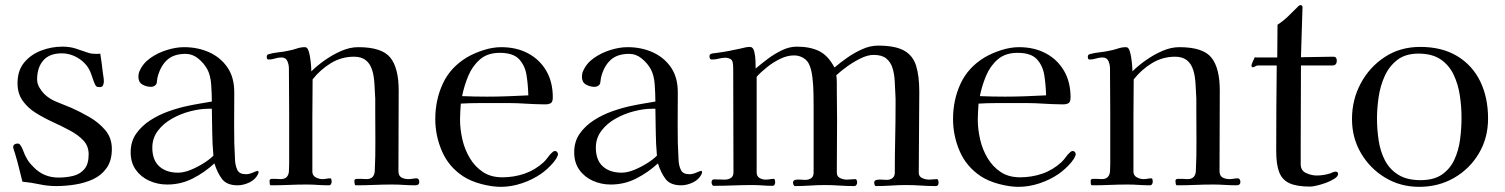

<svg xmlns="http://www.w3.org/2000/svg" viewBox="-20 -721 5840 745"><path d="M414 -143Q414 -98 394 -69.5Q374 -41 342 -26Q310 -11 272 -5Q234 1 198 1Q165 1 132.5 -6Q100 -13 67 -16Q60 -43 53.5 -70Q47 -97 39 -123Q38 -126 34.5 -137Q31 -148 31 -149Q31 -157 36 -160.5Q41 -164 48 -164Q55 -164 58 -159Q64 -152 68.5 -140Q73 -128 77 -119Q85 -103 91 -94.5Q97 -86 110 -73Q149 -32 207 -32Q239 -32 265.5 -39Q292 -46 308 -65.5Q324 -85 324 -122Q324 -154 304 -175.5Q284 -197 252.5 -214Q221 -231 186 -247Q151 -263 119.5 -282.5Q88 -302 68 -330Q48 -358 48 -398Q48 -447 73.5 -478Q99 -509 139 -524.5Q179 -540 222 -540Q250 -540 272.5 -533Q295 -526 320 -517Q328 -514 336 -513Q344 -512 352 -512Q357 -512 361 -512Q365 -512 369 -513Q372 -495 374.5 -476.5Q377 -458 379 -439Q380 -432 381.5 -422.5Q383 -413 383 -405Q383 -398 380 -390.5Q377 -383 368 -383Q361 -383 356.5 -384.5Q352 -386 349 -393Q344 -403 340.5 -414.5Q337 -426 333 -436Q320 -471 288 -492.5Q256 -514 219 -514Q172 -514 148 -486.5Q124 -459 124 -413Q124 -397 132.5 -382Q141 -367 152 -356Q173 -336 201.5 -325Q230 -314 256 -303Q290 -288 326.5 -267Q363 -246 388.5 -216Q414 -186 414 -143Z M808 -117Q804 -162 803.5 -207.5Q803 -253 802 -299H788Q757 -299 719.5 -289.5Q682 -280 648 -261Q614 -242 592.5 -213.5Q571 -185 571 -148Q571 -100 598 -75.5Q625 -51 671 -51Q693 -51 719 -61.5Q745 -72 769 -87Q793 -102 808 -117ZM983 -53Q983 -49 982 -47Q972 -25 948.5 -13.5Q925 -2 902 -2Q860 -2 841.5 -26.5Q823 -51 812 -87Q774 -52 728 -28.5Q682 -5 629 -5Q592 -5 559.5 -19.5Q527 -34 507 -62Q487 -90 487 -130Q487 -172 508.5 -202.5Q530 -233 563.5 -254.5Q597 -276 635.5 -289.5Q674 -303 708 -310Q731 -315 755 -319Q779 -323 802 -327Q802 -355 799.5 -392Q797 -429 784 -453Q771 -476 749 -494Q727 -512 700 -512Q654 -512 628 -488Q602 -464 591 -420Q590 -415 589.5 -409.5Q589 -404 588 -399Q587 -393 580.5 -388.5Q574 -384 567 -384Q548 -384 532.5 -393Q517 -402 517 -423Q517 -435 521 -444Q534 -475 563 -495.5Q592 -516 627.5 -527Q663 -538 694 -538Q748 -538 792 -518Q836 -498 862.5 -459.5Q889 -421 889 -363Q889 -298 888.5 -232Q888 -166 892 -100Q893 -78 901 -61.5Q909 -45 934 -45Q947 -45 961.5 -51.5Q976 -58 980 -58Q983 -58 983 -53Z M1607 -15Q1607 -2 1592 -2Q1570 -2 1547 -3.5Q1524 -5 1501 -5Q1467 -5 1431.5 -3.5Q1396 -2 1361 -2Q1357 -2 1356 -8.5Q1355 -15 1355 -19Q1355 -27 1365 -27Q1375 -27 1381 -27Q1386 -27 1391.5 -26.5Q1397 -26 1402 -26Q1431 -26 1434 -55Q1437 -114 1436.5 -174Q1436 -234 1436 -293Q1436 -304 1436 -315.5Q1436 -327 1436 -338Q1435 -361 1433 -394.5Q1431 -428 1424 -449Q1408 -501 1354 -501Q1305 -501 1264 -476Q1223 -451 1193 -413Q1192 -340 1192 -268Q1192 -196 1192 -124V-55Q1192 -40 1205 -33Q1218 -26 1231 -26Q1239 -26 1246.5 -27.5Q1254 -29 1261 -29Q1265 -29 1266 -24Q1267 -19 1267 -16Q1267 -12 1264.5 -7Q1262 -2 1256 -2Q1234 -2 1212.5 -3.5Q1191 -5 1169 -5Q1135 -5 1101 -3.5Q1067 -2 1032 -2Q1027 -2 1026.5 -8.5Q1026 -15 1026 -19Q1026 -27 1035 -27Q1044 -27 1049 -27Q1054 -27 1059 -26.5Q1064 -26 1069 -26Q1098 -26 1101 -55Q1102 -69 1102 -83Q1102 -97 1102 -111Q1102 -197 1102 -283.5Q1102 -370 1101 -456Q1101 -470 1095 -484Q1089 -498 1072 -498Q1059 -498 1047 -494Q1035 -490 1022 -490Q1015 -490 1015 -500Q1015 -502 1015.5 -504.5Q1016 -507 1017 -508Q1018 -509 1020 -509.5Q1022 -510 1023 -511Q1041 -516 1060.5 -518Q1080 -520 1098 -524Q1115 -527 1131 -532.5Q1147 -538 1163 -538Q1170 -538 1174 -531Q1179 -522 1182 -505.5Q1185 -489 1186.5 -472Q1188 -455 1188 -444Q1210 -466 1240.5 -487.5Q1271 -509 1304.5 -523.5Q1338 -538 1370 -538Q1462 -538 1494.5 -497.5Q1527 -457 1527 -370Q1527 -292 1526.5 -214Q1526 -136 1526 -58Q1526 -39 1537.5 -32.5Q1549 -26 1565 -26Q1573 -26 1581 -27.5Q1589 -29 1596 -29Q1602 -29 1604.5 -24.5Q1607 -20 1607 -15Z M2030 -351Q2029 -392 2023 -429.5Q2017 -467 1994 -491.5Q1971 -516 1919 -516Q1872 -516 1842.5 -490.5Q1813 -465 1797 -426.5Q1781 -388 1773 -348Q1798 -347 1822 -346.5Q1846 -346 1870 -346Q1910 -346 1950 -347.5Q1990 -349 2030 -351ZM2145 -122Q2145 -117 2143 -116Q2140 -106 2128.5 -92Q2117 -78 2103 -65.5Q2089 -53 2080 -47Q2047 -24 2005.5 -10Q1964 4 1923 4Q1889 4 1847.5 -7Q1806 -18 1777 -37Q1721 -74 1695 -134Q1669 -194 1669 -259Q1669 -333 1698 -396Q1727 -459 1791 -498Q1820 -515 1856 -526.5Q1892 -538 1925 -538Q1984 -538 2029 -514Q2074 -490 2099.5 -446.5Q2125 -403 2125 -343Q2125 -326 2117.5 -321Q2110 -316 2095 -316Q2075 -316 2055 -317Q2035 -318 2015 -319Q1987 -321 1959.5 -321Q1932 -321 1904 -321Q1870 -321 1836 -321Q1802 -321 1768 -319Q1767 -303 1766 -288Q1765 -273 1765 -257Q1765 -220 1774 -180.5Q1783 -141 1803 -107.5Q1823 -74 1854 -53.5Q1885 -33 1929 -33Q1974 -33 2015 -47Q2056 -61 2090 -92Q2099 -101 2106.5 -111.5Q2114 -122 2123 -130Q2128 -135 2134 -135Q2139 -135 2142 -131Q2145 -127 2145 -122Z M2529 -117Q2525 -162 2524.5 -207.5Q2524 -253 2523 -299H2509Q2478 -299 2440.5 -289.5Q2403 -280 2369 -261Q2335 -242 2313.5 -213.5Q2292 -185 2292 -148Q2292 -100 2319 -75.5Q2346 -51 2392 -51Q2414 -51 2440 -61.5Q2466 -72 2490 -87Q2514 -102 2529 -117ZM2704 -53Q2704 -49 2703 -47Q2693 -25 2669.5 -13.5Q2646 -2 2623 -2Q2581 -2 2562.5 -26.5Q2544 -51 2533 -87Q2495 -52 2449 -28.5Q2403 -5 2350 -5Q2313 -5 2280.5 -19.5Q2248 -34 2228 -62Q2208 -90 2208 -130Q2208 -172 2229.5 -202.5Q2251 -233 2284.5 -254.5Q2318 -276 2356.5 -289.5Q2395 -303 2429 -310Q2452 -315 2476 -319Q2500 -323 2523 -327Q2523 -355 2520.5 -392Q2518 -429 2505 -453Q2492 -476 2470 -494Q2448 -512 2421 -512Q2375 -512 2349 -488Q2323 -464 2312 -420Q2311 -415 2310.5 -409.5Q2310 -404 2309 -399Q2308 -393 2301.5 -388.5Q2295 -384 2288 -384Q2269 -384 2253.5 -393Q2238 -402 2238 -423Q2238 -435 2242 -444Q2255 -475 2284 -495.5Q2313 -516 2348.5 -527Q2384 -538 2415 -538Q2469 -538 2513 -518Q2557 -498 2583.5 -459.5Q2610 -421 2610 -363Q2610 -298 2609.5 -232Q2609 -166 2613 -100Q2614 -78 2622 -61.5Q2630 -45 2655 -45Q2668 -45 2682.5 -51.5Q2697 -58 2701 -58Q2704 -58 2704 -53Z M3622 -13Q3622 1 3611 1Q3583 1 3554 -1Q3525 -3 3496 -3Q3467 -3 3437.5 -1Q3408 1 3379 1Q3375 1 3373.5 -4Q3372 -9 3372 -12Q3372 -21 3381.5 -23Q3391 -25 3402.5 -24Q3414 -23 3420 -23Q3434 -23 3443 -30Q3452 -37 3452 -51Q3452 -118 3453.5 -184Q3455 -250 3455 -316Q3455 -327 3455 -338Q3455 -349 3454 -360Q3453 -384 3451.5 -409.5Q3450 -435 3443 -457.5Q3436 -480 3419 -494Q3402 -508 3370 -508Q3347 -508 3319.5 -494.5Q3292 -481 3267 -463Q3242 -445 3225 -429Q3227 -415 3227 -400.5Q3227 -386 3227 -372Q3227 -343 3227.5 -313.5Q3228 -284 3228 -255Q3228 -204 3227.5 -153Q3227 -102 3227 -51Q3227 -36 3240 -30Q3253 -24 3266 -24Q3274 -24 3282.5 -25Q3291 -26 3298 -26Q3303 -26 3304.5 -21Q3306 -16 3306 -13Q3306 -8 3303 -3.5Q3300 1 3294 1Q3266 1 3237.5 -1Q3209 -3 3180 -3Q3152 -3 3123 -1Q3094 1 3065 1Q3061 1 3059 -4Q3057 -9 3057 -12Q3057 -20 3065 -23Q3073 -25 3084.5 -24Q3096 -23 3104 -23Q3118 -23 3127.5 -29.5Q3137 -36 3137 -51V-306Q3137 -327 3136.5 -358Q3136 -389 3132.5 -419.5Q3129 -450 3121 -468Q3114 -486 3097.5 -496Q3081 -506 3061 -506Q3035 -506 3008 -493Q2981 -480 2957 -461Q2933 -442 2916 -423V-52Q2916 -37 2927 -30.5Q2938 -24 2951 -24Q2959 -24 2967 -25.5Q2975 -27 2982 -27Q2986 -27 2987 -21.5Q2988 -16 2988 -14Q2988 -9 2985.5 -4.5Q2983 0 2977 0Q2958 0 2939 -1.5Q2920 -3 2901 -3Q2863 -3 2825 -1.5Q2787 0 2749 0Q2745 0 2743 -5Q2741 -10 2741 -13Q2741 -25 2751 -25Q2762 -25 2772 -24.5Q2782 -24 2792 -24Q2806 -24 2816 -30.5Q2826 -37 2826 -52Q2826 -153 2825.5 -254.5Q2825 -356 2825 -457Q2825 -468 2823 -479Q2821 -490 2810 -494Q2803 -497 2795 -497Q2782 -497 2769 -493.5Q2756 -490 2742 -490Q2733 -490 2733 -502Q2733 -510 2739 -512Q2744 -514 2750.5 -514.5Q2757 -515 2763 -516Q2786 -519 2809.5 -523.5Q2833 -528 2855 -533Q2863 -535 2872 -537Q2881 -539 2890 -539Q2902 -539 2906.5 -521.5Q2911 -504 2911.5 -484Q2912 -464 2912 -455Q2933 -473 2959 -492.5Q2985 -512 3014 -526Q3043 -540 3072 -540Q3123 -540 3158 -523Q3193 -506 3218 -459Q3240 -478 3268 -497.5Q3296 -517 3326.5 -530.5Q3357 -544 3387 -544Q3453 -544 3487.5 -525Q3522 -506 3534.5 -466.5Q3547 -427 3547 -365Q3547 -287 3546 -208.5Q3545 -130 3545 -51Q3545 -36 3558.5 -30Q3572 -24 3585 -24Q3593 -24 3600.5 -25Q3608 -26 3615 -26Q3619 -26 3620.5 -21Q3622 -16 3622 -13Z M4039 -351Q4038 -392 4032 -429.5Q4026 -467 4003 -491.5Q3980 -516 3928 -516Q3881 -516 3851.5 -490.5Q3822 -465 3806 -426.5Q3790 -388 3782 -348Q3807 -347 3831 -346.5Q3855 -346 3879 -346Q3919 -346 3959 -347.5Q3999 -349 4039 -351ZM4154 -122Q4154 -117 4152 -116Q4149 -106 4137.5 -92Q4126 -78 4112 -65.5Q4098 -53 4089 -47Q4056 -24 4014.5 -10Q3973 4 3932 4Q3898 4 3856.5 -7Q3815 -18 3786 -37Q3730 -74 3704 -134Q3678 -194 3678 -259Q3678 -333 3707 -396Q3736 -459 3800 -498Q3829 -515 3865 -526.5Q3901 -538 3934 -538Q3993 -538 4038 -514Q4083 -490 4108.5 -446.5Q4134 -403 4134 -343Q4134 -326 4126.5 -321Q4119 -316 4104 -316Q4084 -316 4064 -317Q4044 -318 4024 -319Q3996 -321 3968.5 -321Q3941 -321 3913 -321Q3879 -321 3845 -321Q3811 -321 3777 -319Q3776 -303 3775 -288Q3774 -273 3774 -257Q3774 -220 3783 -180.5Q3792 -141 3812 -107.5Q3832 -74 3863 -53.5Q3894 -33 3938 -33Q3983 -33 4024 -47Q4065 -61 4099 -92Q4108 -101 4115.5 -111.5Q4123 -122 4132 -130Q4137 -135 4143 -135Q4148 -135 4151 -131Q4154 -127 4154 -122Z M4793 -15Q4793 -2 4778 -2Q4756 -2 4733 -3.5Q4710 -5 4687 -5Q4653 -5 4617.5 -3.5Q4582 -2 4547 -2Q4543 -2 4542 -8.5Q4541 -15 4541 -19Q4541 -27 4551 -27Q4561 -27 4567 -27Q4572 -27 4577.5 -26.5Q4583 -26 4588 -26Q4617 -26 4620 -55Q4623 -114 4622.5 -174Q4622 -234 4622 -293Q4622 -304 4622 -315.5Q4622 -327 4622 -338Q4621 -361 4619 -394.5Q4617 -428 4610 -449Q4594 -501 4540 -501Q4491 -501 4450 -476Q4409 -451 4379 -413Q4378 -340 4378 -268Q4378 -196 4378 -124V-55Q4378 -40 4391 -33Q4404 -26 4417 -26Q4425 -26 4432.5 -27.5Q4440 -29 4447 -29Q4451 -29 4452 -24Q4453 -19 4453 -16Q4453 -12 4450.5 -7Q4448 -2 4442 -2Q4420 -2 4398.5 -3.5Q4377 -5 4355 -5Q4321 -5 4287 -3.5Q4253 -2 4218 -2Q4213 -2 4212.5 -8.5Q4212 -15 4212 -19Q4212 -27 4221 -27Q4230 -27 4235 -27Q4240 -27 4245 -26.5Q4250 -26 4255 -26Q4284 -26 4287 -55Q4288 -69 4288 -83Q4288 -97 4288 -111Q4288 -197 4288 -283.5Q4288 -370 4287 -456Q4287 -470 4281 -484Q4275 -498 4258 -498Q4245 -498 4233 -494Q4221 -490 4208 -490Q4201 -490 4201 -500Q4201 -502 4201.5 -504.5Q4202 -507 4203 -508Q4204 -509 4206 -509.5Q4208 -510 4209 -511Q4227 -516 4246.5 -518Q4266 -520 4284 -524Q4301 -527 4317 -532.5Q4333 -538 4349 -538Q4356 -538 4360 -531Q4365 -522 4368 -505.5Q4371 -489 4372.5 -472Q4374 -455 4374 -444Q4396 -466 4426.5 -487.5Q4457 -509 4490.5 -523.5Q4524 -538 4556 -538Q4648 -538 4680.5 -497.5Q4713 -457 4713 -370Q4713 -292 4712.5 -214Q4712 -136 4712 -58Q4712 -39 4723.5 -32.5Q4735 -26 4751 -26Q4759 -26 4767 -27.5Q4775 -29 4782 -29Q4788 -29 4790.5 -24.5Q4793 -20 4793 -15Z M5172 -46Q5172 -37 5158.5 -28Q5145 -19 5126 -12Q5107 -5 5089.5 -1Q5072 3 5064 3Q5012 3 4983.5 -10Q4955 -23 4943.5 -53Q4932 -83 4932 -134Q4932 -217 4932.5 -300.5Q4933 -384 4934 -467H4862Q4855 -467 4850.5 -463.5Q4846 -460 4841 -460Q4836 -460 4836 -467Q4836 -471 4841.5 -483Q4847 -495 4849 -499Q4852 -498 4858 -498H4936L4937 -625Q4960 -640 4979 -658.5Q4998 -677 5017 -696Q5019 -698 5021 -699.5Q5023 -701 5025 -701Q5034 -701 5034 -694L5028 -499Q5060 -499 5091.5 -500Q5123 -501 5154 -501Q5167 -501 5167 -486Q5167 -467 5150 -467H5028Q5028 -391 5027.5 -314.5Q5027 -238 5027 -161V-84Q5027 -59 5048 -49.5Q5069 -40 5089 -40Q5117 -40 5144 -49Q5147 -51 5153 -53Q5159 -55 5162 -55Q5172 -55 5172 -46Z M5651 -264Q5651 -307 5644.5 -350.5Q5638 -394 5620.5 -431Q5603 -468 5570 -490.5Q5537 -513 5484 -513Q5434 -513 5402.5 -489Q5371 -465 5353.5 -427Q5336 -389 5329.5 -345Q5323 -301 5323 -262Q5323 -219 5329.5 -176Q5336 -133 5354 -98.5Q5372 -64 5405.5 -43Q5439 -22 5492 -22Q5544 -22 5575.5 -44Q5607 -66 5623.5 -102Q5640 -138 5645.5 -180.5Q5651 -223 5651 -264ZM5754 -261Q5754 -186 5718.5 -126Q5683 -66 5622.5 -31Q5562 4 5487 4Q5414 4 5355 -31.5Q5296 -67 5261 -126.5Q5226 -186 5226 -259Q5226 -334 5260 -397.5Q5294 -461 5353.5 -500Q5413 -539 5491 -539Q5575 -539 5634 -503.5Q5693 -468 5723.5 -405.5Q5754 -343 5754 -261Z"/></svg>

Font: Kaisei Opti
Style: Regular
Weight: 400
Designer: Font-Kai, 金井和夫
Foundry: KAZUO KANAI
Version: Version 5.003